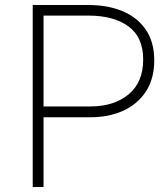

<svg xmlns="http://www.w3.org/2000/svg" viewBox="-20 -743 660 763"><path d="M110 0V-723H333Q409 -723 467.8 -698.2Q526.5 -673.5 559.8 -624.5Q593 -575.5 593 -503Q593 -430.5 560.2 -380Q527.5 -329.5 470.2 -303.2Q413 -277 339 -277H153V0ZM153 -320H339Q433 -320 491 -368Q549 -416 549 -506Q549 -596 490 -638.5Q431 -681 332 -681H153Z"/></svg>

Font: Public Sans Thin
Style: Regular
Weight: 100
Designer: The Public Sans project authors (U.S. Web Design System). Libre Franklin designed by Pablo Impallari and Rodrigo Fuenzal
Version: Version 1.008